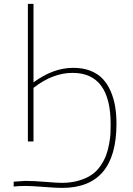

<svg xmlns="http://www.w3.org/2000/svg" viewBox="-20 -711 666 965"><path d="M48.8 202.1Q99.6 198.2 107.4 198.2Q149.4 198.2 208 203.1Q266.6 208 290 208Q338.9 208 377.4 196.3Q416 184.6 441.4 167Q466.8 149.4 485.4 122.1Q503.9 94.7 513.2 69.8Q522.5 44.9 528.3 13.2Q534.2 -18.6 535.2 -39.6Q536.1 -60.5 536.1 -86.9Q536.1 -344.7 344.7 -344.7Q245.1 -344.7 148.4 -269.5V0H120.1V-691.4H148.4V-296.9Q247.1 -370.1 348.6 -370.1Q396.5 -370.1 434.1 -355.5Q471.7 -340.8 496.1 -314.9Q520.5 -289.1 536.1 -252.9Q551.8 -216.8 558.6 -176.3Q565.4 -135.7 565.4 -88.9Q565.4 233.4 292 233.4Q261.7 233.4 200.2 228.5Q138.7 223.6 109.4 223.6Q72.3 223.6 48.8 226.6Z"/></svg>

Font: Gothic A1 Thin
Style: Regular
Weight: 250
Designer: HanYang I&C Co.,Ltd.
Foundry: HanYang I&C Co.,Ltd.
Version: Version 2.50